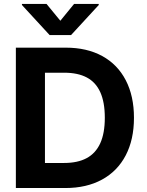

<svg xmlns="http://www.w3.org/2000/svg" viewBox="-20 -947 741 967"><path d="M125.3 0V-126.2H302.5Q371.3 -126.2 416.5 -150.6Q461.8 -174.9 484.9 -225.4Q507.9 -275.9 507.9 -353.9Q507.9 -432.1 485.1 -482.6Q462.2 -533.1 417 -556.9Q371.8 -580.8 303.5 -580.8H121.9V-707H311.1Q417.5 -707 494.8 -664.8Q572.1 -622.5 613.4 -542.9Q654.7 -463.3 654.7 -353.9Q654.7 -244.1 613.2 -164.6Q571.7 -85 493.8 -42.5Q415.9 0 308.9 0ZM206.4 0H59.9V-707H206.4ZM283.9 -842.5 353 -927.1H477.3V-921.8L338 -770.5H229.8L90.5 -921.8V-927.1H214.4Z"/></svg>

Font: Pretendard JP Variable
Style: Regular
Weight: 400
Designer: Base glyphs from Inter by Rasmus Andersson; Hangul glyphs from Noto Sans CJK(Source Han Sans) by Jang Soo-young and Kang
Foundry: Kil Hyung-jin
Version: Version 1.307;Glyphs 3.2 (3192)